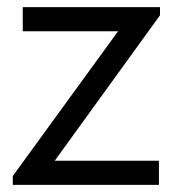

<svg xmlns="http://www.w3.org/2000/svg" viewBox="-20 -520 492 540"><path d="M430 -477 134 -68H427V0H16V-25L312 -432H44V-500H430Z"/></svg>

Font: A Tai Tham KH New
Style: Regular
Weight: 400
Designer: Sangdang Kengtung
Foundry: Sangdang Kengtung
Version: Version 1.002